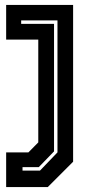

<svg xmlns="http://www.w3.org/2000/svg" viewBox="-20 -560 378 780"><path d="M5 200V59H95.5L135.5 18.5V-399H5V-540H277V97L174 200ZM71.5 133H142.5L213.5 59V-477H66V-463H199.5V55L137.5 119H71.5Z"/></svg>

Font: Tourney Condensed Regular
Style: Bold
Weight: 700
Width: 3
Designer: Tyler Finck
Foundry: Etcetera Type Co
Version: Version 1.010; ttfautohint (v1.8.3)